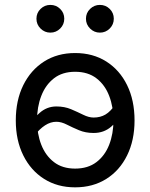

<svg xmlns="http://www.w3.org/2000/svg" viewBox="-20 -764 623 795"><path d="M291 11.7Q217.8 11.7 162.6 -23.2Q107.4 -58.1 76.4 -120.6Q45.4 -183.1 45.4 -265.1Q45.4 -348.6 76.4 -411.4Q107.4 -474.1 162.6 -509.3Q217.8 -544.4 291 -544.4Q364.7 -544.4 420.2 -509.3Q475.6 -474.1 506.3 -411.4Q537.1 -348.6 537.1 -265.1Q537.1 -183.1 506.3 -120.6Q475.6 -58.1 420.2 -23.2Q364.7 11.7 291 11.7ZM291 -65.9Q344.2 -65.9 379.4 -92.8Q414.6 -119.6 432.1 -164.8Q449.7 -210 449.7 -265.1Q449.7 -321.3 432.1 -366.9Q414.6 -412.6 379.4 -439.7Q344.2 -466.8 291 -466.8Q238.3 -466.8 203.4 -439.7Q168.5 -412.6 150.9 -366.9Q133.3 -321.3 133.3 -265.1Q133.3 -210 150.9 -164.8Q168.5 -119.6 203.4 -92.8Q238.3 -65.9 291 -65.9ZM121.6 -201.7 83.5 -231.4Q112.3 -267.6 142.8 -295.4Q173.3 -323.2 213.4 -323.2Q247.1 -323.2 274.2 -311.8Q301.3 -300.3 324.5 -288.8Q347.7 -277.3 367.7 -277.3Q395.5 -277.3 416.7 -289.8Q438 -302.2 459 -333.5L498.5 -306.6Q470.2 -265.1 440.2 -239.3Q410.2 -213.4 367.7 -213.4Q334 -213.4 306.9 -224.9Q279.8 -236.3 256.8 -248Q233.9 -259.8 213.4 -259.8Q189.5 -259.8 166.7 -245.1Q144 -230.5 121.6 -201.7ZM393.6 -628.9Q370.1 -628.9 353 -645.8Q335.9 -662.6 335.9 -686.5Q335.9 -710.4 353 -727.1Q370.1 -743.7 393.6 -743.7Q417.5 -743.7 434.3 -727.1Q451.2 -710.4 451.2 -686.5Q451.2 -662.6 434.3 -645.8Q417.5 -628.9 393.6 -628.9ZM188.5 -628.9Q165 -628.9 147.9 -645.8Q130.9 -662.6 130.9 -686.5Q130.9 -710.4 147.9 -727.1Q165 -743.7 188.5 -743.7Q212.4 -743.7 229.2 -727.1Q246.1 -710.4 246.1 -686.5Q246.1 -662.6 229.2 -645.8Q212.4 -628.9 188.5 -628.9Z"/></svg>

Font: Inter 20pt
Style: Regular
Weight: 400
Version: Version 4.001;git-66647c0bb